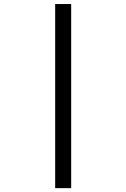

<svg xmlns="http://www.w3.org/2000/svg" viewBox="-20 -745 640 972"><path d="M259.3 207.5V-724.6H340.3V207.5Z"/></svg>

Font: Liberation Mono
Style: Italic
Weight: 400
Italic angle: -12°
Monospace: yes
Designer: Steve Matteson
Foundry: Ascender Corporation
Version: Version 2.1.5